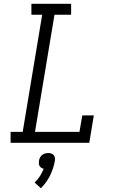

<svg xmlns="http://www.w3.org/2000/svg" viewBox="-20 -755 640 1015"><path d="M452 0H36V-58H100L203 -677H146V-735H356V-677H268L165 -58H400L415 -145H476ZM196 240 163 210Q180 194 191.5 175.5Q203 157 211 137Q204 136 198.5 132Q193 128 189.5 122.5Q186 117 185.5 110Q185 103 186 96Q187 87 191 79Q195 71 202 65Q209 59 218 56.5Q227 54 235 54Q243 54 251 56.5Q259 59 264 65Q269 71 270 79Q271 87 270 96Q263 135 244.5 173Q226 211 196 240Z"/></svg>

Font: Iosevka HT Light Extended
Style: Italic
Weight: 300
Width: 7
Italic angle: -9°
Monospace: yes
Designer: Belleve Invis
Foundry: Belleve Invis
Version: Version 32.3.0; ttfautohint (v1.8.4)